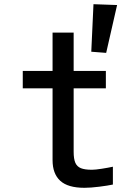

<svg xmlns="http://www.w3.org/2000/svg" viewBox="-20 -888 640 915"><path d="M230.5 -125V-467H88.5V-550H230.5V-732.5H331V-550H484.5V-467H331V-165Q331 -130.5 339 -112.2Q347 -94 365.5 -86.5Q384 -79 418 -79Q434.5 -79 464.8 -83.8Q495 -88.5 518 -93.5V-8.5Q494.5 -3.5 453 1.8Q411.5 7 382.5 7Q303.5 7 267 -26.5Q230.5 -60 230.5 -125ZM415 -641.5 425.5 -868 538 -864 486 -636Z"/></svg>

Font: JuliaMono Medium
Style: Regular
Weight: 500
Monospace: yes
Designer: cormullion
Foundry: corm
Version: Version 0.054; ttfautohint (v1.8.4)